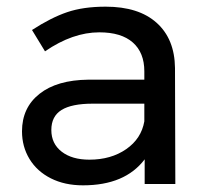

<svg xmlns="http://www.w3.org/2000/svg" viewBox="-20 -552 621 576"><path d="M414 0V-74Q355 4 229 4Q174 4 132.5 -17Q91 -38 68.5 -75Q46 -112 46 -158Q46 -229 98.5 -270.5Q151 -312 245 -313H413V-338Q413 -394 378.5 -424.5Q344 -455 278 -455Q198 -455 115 -398L76 -462Q133 -499 181.5 -515.5Q230 -532 297 -532Q396 -532 450 -483.5Q504 -435 505 -348L506 0ZM413 -188V-241H258Q195 -241 164.5 -222Q134 -203 134 -162Q134 -121 165 -97Q196 -73 248 -73Q313 -73 358.5 -104.5Q404 -136 413 -188Z"/></svg>

Font: Montserrat
Style: Regular
Weight: 400
Designer: Julieta Ulanovsky
Foundry: Julieta Ulanovsky
Version: Version 6.001